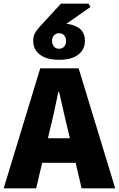

<svg xmlns="http://www.w3.org/2000/svg" viewBox="-30 -1020 644 1040"><path d="M-10 0 188 -650H396L594 0H412L338 -316Q326 -363 314 -418Q302 -473 290 -522H286Q276 -473 264 -418Q252 -363 240 -316L166 0ZM132 -138V-271H450V-138ZM290 -696Q223 -696 186.5 -724Q150 -752 150 -798Q150 -822 158 -838Q166 -854 182 -872L300 -1000H450L460 -982L308 -876V-892Q362 -892 396 -869Q430 -846 430 -798Q430 -752 394 -724Q358 -696 290 -696ZM290 -756Q308 -756 318 -768Q328 -780 328 -798Q328 -816 318 -828Q308 -840 290 -840Q272 -840 262 -828Q252 -816 252 -798Q252 -780 262 -768Q272 -756 290 -756Z"/></svg>

Font: Source Sans 3 Black
Style: Regular
Weight: 900
Designer: Paul D. Hunt
Foundry: Adobe
Version: Version 3.046;hotconv 1.0.118;makeotfexe 2.5.65603